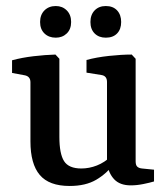

<svg xmlns="http://www.w3.org/2000/svg" viewBox="-20 -609 553 637"><path d="M360 -67Q334 -33 299 -12.5Q264 8 211 8Q143 8 112 -28.5Q81 -65 81 -140V-336Q81 -355 63 -359L20 -367V-409Q53 -418 91.5 -422.5Q130 -427 164 -428L177 -414V-155Q177 -99 192.5 -74.5Q208 -50 250 -50Q276 -50 301.5 -60Q327 -70 349 -91ZM491 -7Q478 -3 456 1.5Q434 6 414 6Q378 6 359 -14Q340 -34 335 -68V-337Q335 -357 317 -360L267 -368V-410Q300 -419 341.5 -423.5Q383 -428 417 -428L430 -414V-74Q430 -61 435.5 -56Q441 -51 451 -50L491 -46ZM216 -536Q216 -512 201.5 -498Q187 -484 165 -484Q142 -484 127.5 -498Q113 -512 113 -536Q113 -560 127.5 -574.5Q142 -589 165 -589Q187 -589 201.5 -574.5Q216 -560 216 -536ZM382 -536Q382 -512 368.5 -498Q355 -484 331 -484Q308 -484 294 -498Q280 -512 280 -536Q280 -560 294 -574.5Q308 -589 331 -589Q355 -589 368.5 -574.5Q382 -560 382 -536Z"/></svg>

Font: Yrsa Medium
Style: Regular
Weight: 500
Designer: Anna Giedrys (Yrsa+Rasa design), David Brezina (Yrsa art-direction, Rasa art-direction, design)
Foundry: Rosetta Type Foundry
Version: Version 2.004